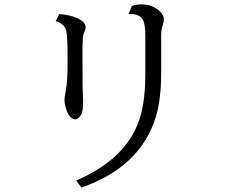

<svg xmlns="http://www.w3.org/2000/svg" viewBox="-20 -798 1040 872"><path d="M249 -733.9Q294.9 -731.4 331.5 -715.3Q369.1 -698.2 369.1 -672.9Q369.1 -666 364.3 -654.8Q360.4 -645.5 358.9 -641.1Q354.5 -626 354.5 -556.6Q354.5 -385.3 356.9 -358.9Q357.4 -352.1 357.4 -342.3Q357.4 -302.7 352.1 -285.6Q348.1 -273.9 338.4 -264.6Q329.6 -255.9 321.8 -255.9Q306.2 -255.9 291.5 -276.9Q288.1 -282.2 284.2 -292Q272.9 -324.2 272.9 -343.3Q272.9 -356.9 278.8 -386.7Q287.1 -427.7 287.1 -517.1Q287.1 -629.9 281.2 -656.2Q273.9 -690.4 232.9 -702.1ZM579.1 -771Q599.6 -778.3 622.1 -778.3Q671.9 -778.3 705.1 -747.1Q724.1 -729.5 724.1 -710.4Q724.1 -699.7 720.2 -688Q711.9 -662.1 711.9 -641.1V-465.3Q711.9 -346.7 688 -268.1Q618.2 -39.6 350.1 53.7L326.2 22Q567.9 -82.5 620.1 -278.3Q640.1 -353 640.1 -465.3V-637.2Q640.1 -689.5 627.9 -710Q613.3 -734.4 573.2 -734.4Q570.3 -734.4 564 -734.4Z"/></svg>

Font: BIZ UDMincho
Style: Regular
Weight: 400
Monospace: yes
Designer: TypeBank Co., Ltd.
Foundry: Morisawa Inc.
Version: Version 1.06